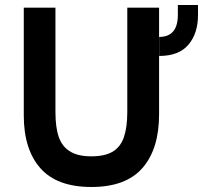

<svg xmlns="http://www.w3.org/2000/svg" viewBox="-20 -737 811 767"><path d="M616 -513.5V-589.5Q690.5 -589.5 690.5 -678V-717H771V-677Q771 -604 733 -558.8Q695 -513.5 616 -513.5ZM345 10Q207.5 10 141.2 -65.2Q75 -140.5 75 -275.5V-706.5H201.5V-290Q201.5 -227 215 -189.2Q228.5 -151.5 258.5 -133Q289.5 -112.5 345 -112.5Q399 -112.5 430.2 -131.2Q461.5 -150 475 -189.2Q488.5 -228.5 488.5 -290V-706.5H615.5V-280.5Q615.5 -142 549.2 -66Q483 10 345 10Z"/></svg>

Font: Acari Sans
Style: Bold
Weight: 700
Designer: Alfredo Marco Pradil and Stefan Peev (font) & Cristiano Sobral (main changes)
Foundry: Alfredo Marco Pradil and Stefan Peev (font) & Cristiano Sobral (main changes)
Version: Version 1.063; ttfautohint (v1.8.3)